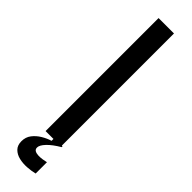

<svg xmlns="http://www.w3.org/2000/svg" viewBox="-286 -646 793 793"><g transform="rotate(45 110.5 -250.0)"><path d="M66 0V-660H156V0ZM161 153Q141 158 117.5 159.5Q94 161 73 156Q52 151 38.5 137.5Q25 124 25 100Q25 76 38.5 58.5Q52 41 72 29Q92 17 112 11V-5H160V0Q126 20 107.5 39.5Q89 59 89 73Q89 83 96.5 87.5Q104 92 116 92.5Q128 93 140.5 91Q153 89 161 87Z"/></g></svg>

Font: Bricolage Grotesque Condensed
Style: Regular
Weight: 400
Width: 3
Designer: Mathieu Triay
Foundry: Atelier Triay
Version: Version 1.000;gftools[0.9.30]